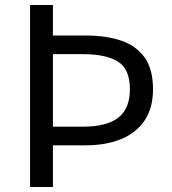

<svg xmlns="http://www.w3.org/2000/svg" viewBox="-20 -753 692 773"><path d="M101 0V-733H193V-610H325Q407 -610 467.5 -589.5Q528 -569 562 -522Q596 -475 596 -394Q596 -317 561.5 -267Q527 -217 466.5 -192.5Q406 -168 325 -168H193V0ZM193 -243H313Q410 -243 456.5 -279.5Q503 -316 503 -394Q503 -474 455.5 -504.5Q408 -535 313 -535H193Z"/></svg>

Font: Noto Sans SC Thin
Style: Regular
Weight: 400
Version: Version 2.004-H2;hotconv 1.0.118;makeotfexe 2.5.65603